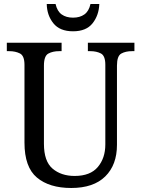

<svg xmlns="http://www.w3.org/2000/svg" viewBox="-20 -927 704 957"><path d="M335 10Q226 10 164 -42Q102 -94 102 -216V-604Q102 -649 79.5 -660.5Q57 -672 26 -672H14V-714H287V-672H275Q243 -672 221 -660Q199 -648 199 -600V-210Q199 -123 242 -86.5Q285 -50 352 -50Q430 -50 467.5 -94.5Q505 -139 505 -207V-604Q505 -649 483 -660.5Q461 -672 430 -672H418V-714H650V-672H638Q606 -672 584.5 -660Q563 -648 563 -600V-205Q563 -105 504.5 -47.5Q446 10 335 10ZM344 -771Q278 -771 246 -811Q214 -851 213 -907H257Q265 -871 287.5 -855Q310 -839 344 -839Q378 -839 400.5 -855Q423 -871 431 -907H475Q473 -851 441.5 -811Q410 -771 344 -771Z"/></svg>

Font: Noto Serif Khmer SemiCondensed
Style: Regular
Weight: 400
Width: 4
Designer: Danh Hong and the Monotype Design Team
Foundry: Monotype Imaging Inc.
Version: Version 2.004; ttfautohint (v1.8.4.7-5d5b)